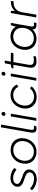

<svg xmlns="http://www.w3.org/2000/svg" viewBox="1552 -2312 768 3913"><g transform="rotate(-90 1936.5 -356.0)"><path d="M244 8C353 8 439 -53 439 -151C439 -230 365 -263 270 -294C178 -326 144 -351 144 -389C144 -441 193 -473 257 -473C319 -473 386 -448 434 -404L470 -448C421 -496 340 -528 266 -528C167 -528 86 -469 86 -377C86 -305 153 -274 242 -244C318 -219 380 -194 380 -140C379 -81 325 -46 251 -46C173 -46 105 -76 53 -129L13 -90C62 -31 155 8 244 8Z M797 4C974 4 1077 -142 1077 -293C1077 -428 986 -524 834 -524C660 -524 556 -378 556 -227C556 -56 696 4 797 4ZM801 -50C688 -50 615 -123 615 -231C615 -351 696 -470 833 -470C930 -470 1018 -409 1018 -289C1018 -169 939 -50 801 -50Z M1266 4C1287 4 1299 3 1320 -1L1329 -51C1313 -47 1300 -46 1287 -46C1248 -46 1240 -71 1249 -122L1354 -720H1298L1192 -116C1178 -37 1207 4 1266 4Z M1430 0H1486L1576 -520H1520ZM1568 -629C1590 -629 1612 -647 1612 -673C1612 -693 1597 -710 1576 -710C1552 -710 1531 -690 1531 -665C1531 -645 1546 -629 1568 -629Z M1916 7C1998 7 2076 -30 2133 -97L2092 -130C2051 -80 1995 -46 1923 -46C1814 -46 1740 -123 1740 -229C1740 -341 1812 -471 1949 -471C2035 -471 2094 -431 2122 -367L2170 -396C2134 -477 2057 -525 1953 -525C1783 -525 1680 -372 1680 -223C1680 -88 1774 7 1916 7Z M2248 0H2304L2394 -520H2338ZM2386 -629C2408 -629 2430 -647 2430 -673C2430 -693 2415 -710 2394 -710C2370 -710 2349 -690 2349 -665C2349 -645 2364 -629 2386 -629Z M2632 3C2667 4 2715 -1 2742 -8L2750 -59C2726 -54 2676 -50 2648 -51C2588 -53 2560 -84 2573 -160L2627 -467H2810L2819 -520H2636L2659 -648L2601 -640L2580 -520C2556 -518 2526 -513 2505 -506L2498 -467H2571L2516 -151C2498 -46 2544 1 2632 3Z M3374 4C3393 4 3408 3 3426 0L3435 -51C3420 -48 3407 -46 3392 -46C3353 -46 3347 -74 3356 -124L3426 -520H3380C3368 -487 3357 -451 3349 -417C3312 -484 3240 -527 3147 -527C2976 -527 2876 -376 2876 -227C2876 -91 2966 4 3106 4C3177 4 3244 -24 3294 -75C3295 -23 3324 4 3374 4ZM3147 -471C3223 -471 3326 -426 3326 -292C3326 -172 3254 -51 3117 -51C3006 -51 2936 -122 2936 -231C2936 -352 3011 -471 3147 -471Z M3537 0H3593L3644 -298C3663 -404 3739 -464 3843 -464C3850 -464 3857 -463 3864 -462L3873 -520H3863C3783 -520 3715 -491 3668 -438C3672 -468 3672 -500 3670 -520H3627Z"/></g></svg>

Font: Fixel Display Light
Style: Italic
Weight: 300
Italic angle: -10°
Designer: AlfaBravo + MacPaw
Foundry: Kyrylo Tkachov, Marchela Mozhyna, Serhii Makarenko, Maria Weinstein, Zakhar Kryvoshyya
Version: Version 1.210;Glyphs 3.2 (3217)